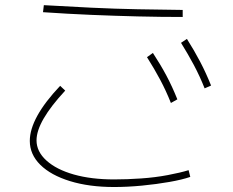

<svg xmlns="http://www.w3.org/2000/svg" viewBox="-20 -756 920 759"><path d="M97.8 -198.9Q97.8 -244.4 127.8 -298.9Q157.8 -353.3 217.8 -416.7L237.8 -397.8Q181.1 -336.7 152.8 -287.8Q124.4 -238.9 124.4 -201.1Q124.4 -156.7 163.9 -121.1Q203.3 -85.6 272.2 -66.1Q341.1 -46.7 431.1 -46.7Q482.2 -46.7 537.8 -50.6Q593.3 -54.4 643.3 -63.9Q693.3 -73.3 725.6 -83.3L732.2 -56.7Q700 -45.6 649.4 -36.7Q598.9 -27.8 541.1 -22.2Q483.3 -16.7 431.1 -16.7Q332.2 -16.7 256.7 -40Q181.1 -63.3 139.4 -104.4Q97.8 -145.6 97.8 -198.9ZM702.2 -688.9Q614.4 -688.9 524.4 -691.1Q434.4 -693.3 341.1 -697.2Q247.8 -701.1 150 -707.8L153.3 -735.6Q247.8 -730 341.1 -725.6Q434.4 -721.1 525 -719.4Q615.6 -717.8 702.2 -716.7ZM655.6 -348.9Q636.7 -396.7 613.3 -440.6Q590 -484.4 561.1 -530L584.4 -546.7Q614.4 -501.1 637.8 -457.2Q661.1 -413.3 681.1 -363.3ZM788.9 -406.7Q770 -454.4 746.7 -498.3Q723.3 -542.2 695.6 -586.7L718.9 -602.2Q747.8 -556.7 771.1 -512.2Q794.4 -467.8 814.4 -417.8Z"/></svg>

Font: Paperlogy 1 Thin
Style: Regular
Weight: 250
Designer: redesigned by Lee Juim, glyphs from Gmarket Sans & Montserrat
Foundry: PT&
Version: Version 1.001